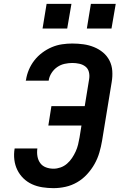

<svg xmlns="http://www.w3.org/2000/svg" viewBox="-20 -969 640 997"><path d="M258 8Q229 8 200 3.5Q171 -1 146 -12.5Q121 -24 101.5 -43Q82 -62 70 -86.5Q58 -111 54.5 -139.5Q51 -168 56 -198H174Q171 -177 174.5 -157Q178 -137 189 -122Q200 -107 218.5 -100Q237 -93 258 -93Q276 -93 294.5 -99.5Q313 -106 328 -119Q343 -132 354 -148.5Q365 -165 373 -182.5Q381 -200 385.5 -218.5Q390 -237 393 -255L403 -317H231L247 -418H420L443 -559Q446 -578 441.5 -595.5Q437 -613 423.5 -623.5Q410 -634 392 -638Q374 -642 356 -642Q336 -642 315.5 -637.5Q295 -633 277.5 -621Q260 -609 248 -590.5Q236 -572 233 -552Q233 -552 233 -551.5Q233 -551 233 -550H114Q114 -551 114 -552Q114 -553 115 -554Q119 -581 130 -607Q141 -633 158.5 -655.5Q176 -678 199.5 -695.5Q223 -713 249 -724Q275 -735 302 -739Q329 -743 355 -743Q385 -743 413.5 -739Q442 -735 468 -724.5Q494 -714 515 -696.5Q536 -679 548.5 -654.5Q561 -630 563 -601Q565 -572 560 -543L510 -238Q505 -208 496 -177Q487 -146 471 -117.5Q455 -89 432 -64Q409 -39 380.5 -22.5Q352 -6 320.5 1Q289 8 258 8ZM559 -821H431L452 -949H581ZM201 -821 222 -949H351L329 -821Z"/></svg>

Font: Iosevka SS04 Extended
Style: Bold Italic
Weight: 700
Width: 7
Italic angle: -9°
Monospace: yes
Designer: Belleve Invis
Foundry: Belleve Invis
Version: Version 19.0.0; ttfautohint (v1.8.4)